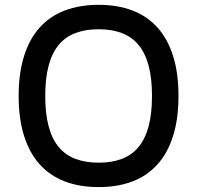

<svg xmlns="http://www.w3.org/2000/svg" viewBox="-20 -757 808 787"><path d="M384.2 -737.2Q461.6 -737.2 522.4 -714.1Q583.1 -691.1 625.2 -644.4Q667.3 -597.7 689.5 -527.5Q711.6 -457.4 711.6 -363.6Q711.6 -269.9 689.5 -199.8Q667.3 -129.6 625.2 -82.9Q583.1 -36.2 522.4 -13.1Q461.6 9.9 384.2 9.9Q306.8 9.9 245.9 -13.3Q185 -36.6 142.9 -83.1Q100.9 -129.6 78.7 -199.8Q56.5 -269.9 56.5 -363.6Q56.5 -457.4 78.7 -527.5Q100.9 -597.7 142.9 -644.4Q185 -691.1 245.9 -714.1Q306.8 -737.2 384.2 -737.2ZM384.2 -90.2Q437.9 -90.2 478.7 -105.5Q519.5 -120.7 547.2 -153.8Q574.9 -186.8 589 -238.6Q603 -290.5 603 -363.6Q603 -436.8 589 -488.6Q574.9 -540.5 547.2 -573.5Q519.5 -606.5 478.7 -621.8Q437.9 -637.1 384.2 -637.1Q330.6 -637.1 289.8 -621.8Q248.9 -606.5 221.2 -573.5Q193.5 -540.5 179.5 -488.6Q165.5 -436.8 165.5 -363.6Q165.5 -290.5 179.5 -238.6Q193.5 -186.8 221.2 -153.8Q248.9 -120.7 289.8 -105.5Q330.6 -90.2 384.2 -90.2Z"/></svg>

Font: Cannonade Med
Style: Regular
Weight: 500
Designer: Rasmus Andersson
Foundry: rsms
Version: Version 3.012;git-f93a4a705